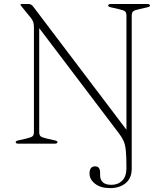

<svg xmlns="http://www.w3.org/2000/svg" viewBox="-20 -720 804 962"><path d="M575 -53 176.5 -579V-58.5Q176.5 -43.5 183.2 -37.5Q190 -31.5 213.5 -26L255 -16.5Q268 -13.5 268 -8Q268 0 253.5 0H73Q58.5 0 58.5 -8Q58.5 -13.5 71.5 -16.5L113 -26Q136.5 -31.5 143.2 -37.5Q150 -43.5 150 -58.5V-581Q150 -598.5 146.8 -609Q143.5 -619.5 132.5 -633L89 -686.5Q82.5 -694.5 82.5 -696.5Q82.5 -700 90 -700H123.5Q137 -700 147.5 -685.5L613.5 -70V-641.5Q613.5 -656.5 606.8 -662.8Q600 -669 576.5 -674L535 -683.5Q522 -686.5 522 -692Q522 -700 536.5 -700H717Q731.5 -700 731.5 -692Q731.5 -686.5 718.5 -683.5L677 -674Q653.5 -669 646.8 -662.8Q640 -656.5 640 -641.5V124.5Q640 172.5 609.8 197.5Q579.5 222.5 532 222.5Q484 222.5 456.2 200.5Q428.5 178.5 428.5 149.5Q428.5 113.5 456.5 113.5Q481.5 113.5 481.5 144.5V156.5Q481.5 206.5 539 206Q571.5 206 592.5 184.8Q613.5 163.5 613.5 122.5Q613.5 65 610.5 34.8Q607.5 4.5 599.2 -13.8Q591 -32 575 -53Z"/></svg>

Font: Fraunces 9pt Thin
Style: Regular
Weight: 100
Version: Version 1.000;[b76b70a41]